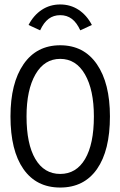

<svg xmlns="http://www.w3.org/2000/svg" viewBox="-20 -830 540 861"><path d="M27 -308Q27 -457 85.5 -542Q144 -627 250 -627Q356 -627 414.5 -542Q473 -457 473 -308Q473 -155 415 -72Q357 11 250 11Q143 11 85 -72Q27 -155 27 -308ZM401 -308Q401 -427 361 -496.5Q321 -566 250 -566Q179 -566 139 -496.5Q99 -427 99 -308Q99 -184 138.5 -117Q178 -50 250 -50Q322 -50 361.5 -117Q401 -184 401 -308ZM250 -762Q220 -762 198 -745.5Q176 -729 160 -694L108 -718Q131 -762 167.5 -786Q204 -810 250 -810Q296 -810 332.5 -786Q369 -762 392 -718L340 -694Q324 -729 302 -745.5Q280 -762 250 -762Z"/></svg>

Font: Vazir Code
Style: Code
Weight: 400
Foundry: DejaVu fonts team - Redesigned by Saber Rastikerdar
Version: Version 1.1.2